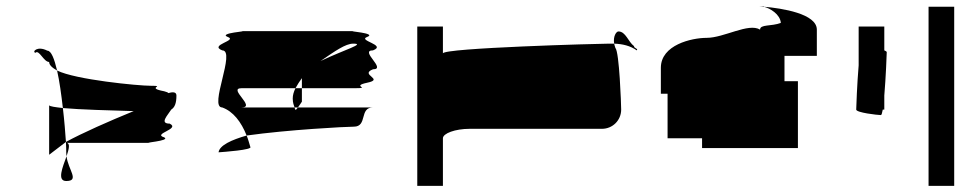

<svg xmlns="http://www.w3.org/2000/svg" viewBox="-20 -797 3163 629"><path d="M96 -624C108 -636 123 -594 141 -594C141 -584 151 -575 167 -566C158 -604 148 -631 135 -631C102 -648 84 -627 96 -624ZM141 -290C141 -290 163 -307 196 -332C194 -361 191 -401 186 -443C161 -446 144 -448 141 -452ZM167 -566C175 -531 181 -486 186 -443C240 -438 346 -435 418 -433C337 -400 249 -361 196 -332C197 -316 197 -303 197 -296C197 -292 198 -289 198 -285C206 -309 211 -329 197 -329H474C439 -329 541 -335 518 -347C478 -359 572 -374 536 -392C501 -392 530 -420 541 -438C552 -445 558 -458 558 -484C558 -495 548 -497 532 -492C530 -494 526 -496 518 -498C454 -510 527 -516 474 -516C432 -516 227 -536 167 -566ZM197 -204C242 -204 203 -241 198 -285C185 -249 166 -204 197 -204Z M696 -298C710 -299 810 -306 800 -316C796 -329 793 -341 788 -353C739 -339 699 -321 696 -298ZM708 -445C744 -432 770 -398 788 -353C923 -372 1113 -382 1139 -382C1185 -382 1156 -445 1202 -445H956C950 -437 947 -433 945 -445H771C821 -445 725 -508 771 -508H948C954 -519 961 -530 969 -541V-508H1139C1202 -508 1126 -514 1183 -526C1241 -538 1156 -552 1202 -570C1248 -570 1156 -632 1202 -632C1248 -650 1150 -664 1183 -676C1217 -689 1111 -695 1139 -695H771C799 -695 693 -689 726 -676C760 -664 663 -650 708 -632C754 -632 663 -445 708 -445ZM939 -474C939 -460 943 -451 945 -445H956C962 -453 969 -464 969 -464V-508H948C942 -496 939 -485 939 -474ZM1030 -597C1078 -630 1112 -654 1137 -654C1179 -654 1110 -635 1030 -597Z M1347 -188H1431V-344C1431 -360 1471 -375 1519 -375H1952C1987 -375 2015 -403 2015 -438C2015 -454 2009 -627 1996 -640C1994 -645 1993 -650 1992 -654H1974C1945 -654 1431 -640 1431 -622V-710H1347ZM1992 -654C2020 -653 2045 -647 2066 -632C2072 -638 2057 -638 2057 -646C2038 -660 2030 -694 2006 -694C1999 -694 1988 -678 1992 -654Z M2145 -490H2167V-344H2280V-312H2594V-531H2550V-614H2656V-700C2656 -752 2542 -770 2482 -775C2503 -770 2536 -750 2538 -722C2507 -710 2470 -718 2470 -700C2432 -723 2352 -673 2295 -673C2246 -673 2145 -650 2145 -575ZM2482 -775V-777C2480 -776 2476 -776 2474 -776C2466 -776 2466 -776 2482 -775Z M2785 -438C2785 -428 2855 -420 2866 -420C2868 -420 2870 -427 2872 -438H2877V-484C2882 -542 2885 -620 2885 -626C2885 -628 2882 -630 2877 -632V-710H2793V-583C2788 -525 2785 -444 2785 -438Z M3022 -188H3106V-775H3022Z"/></svg>

Font: bitstorm
Style: maxext
Weight: 400
Version: Version 0.2